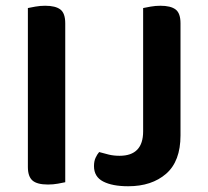

<svg xmlns="http://www.w3.org/2000/svg" viewBox="-20 -635 723 668"><path d="M147 7Q109 7 93 -7Q77 -21 77 -54V-607Q86 -609 103 -612Q120 -615 137 -615Q173 -615 190 -602Q207 -589 207 -554V-1Q198 1 181.5 4Q165 7 147 7ZM608 -164Q608 -74 558 -30.5Q508 13 426 13Q371 13 339 -3.5Q307 -20 307 -57Q307 -74 312.5 -86Q318 -98 325 -106Q342 -101 359 -97Q376 -93 396 -93Q478 -93 478 -178V-607Q487 -609 504 -612Q521 -615 538 -615Q574 -615 591 -602Q608 -589 608 -554Z"/></svg>

Font: Baloo Bhaina 2 SemiBold
Style: Regular
Weight: 600
Designer: Yesha Goshar, Manish Minz, Shuchita Grover and Ek Type
Foundry: Ek Type
Version: Version 1.640;hotconv 1.0.111;makeotfexe 2.5.65597; ttfautoh